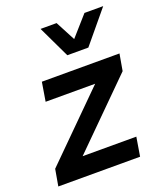

<svg xmlns="http://www.w3.org/2000/svg" viewBox="-133 -782 735 867"><g transform="rotate(-20 234.0 -348.0)"><path d="M-3 0 11 -80 312 -379H74L89 -470H462L448 -390L147 -91H405L390 0ZM238 -543 165 -696H242L292 -601L376 -696H466L339 -543Z"/></g></svg>

Font: Celebes SemiBold
Style: Italic
Weight: 600
Italic angle: -10°
Designer: Anugrah Pasau
Foundry: Lafontype
Version: Version 1.000; ttfautohint (v1.8.4)